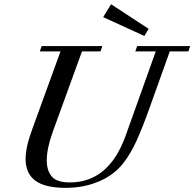

<svg xmlns="http://www.w3.org/2000/svg" viewBox="-20 -883 927 916"><path d="M668.9 -711.4 472.2 -801.3 509.8 -862.8 689 -745.6ZM293 13.2Q194.8 13.2 148.4 -21.2Q102.1 -55.7 102.1 -125Q102.1 -180.7 133.3 -265.1L268.6 -637.7H169.9L178.7 -663.1H468.3L459.5 -637.7H371.1L232.4 -255.9Q203.1 -175.3 203.1 -118.2Q203.1 -68.8 227.1 -40.8Q251 -12.7 313.5 -12.7Q499 -12.7 579.1 -234.9L723.1 -637.7H625.5L634.3 -663.1H887.2L878.9 -637.7H790L689.9 -358.4Q658.7 -271.5 631.6 -211.9Q604.5 -152.3 572.3 -109.9Q526.9 -49.3 453.6 -18.1Q380.4 13.2 293 13.2Z"/></svg>

Font: Elstob 18pt Medium
Style: Italic
Weight: 500
Italic angle: -20°
Designer: Peter S. Baker
Version: Version 1.015